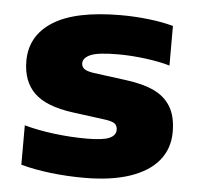

<svg xmlns="http://www.w3.org/2000/svg" viewBox="-45 -604 679 660"><g transform="rotate(5 294.0 -274.0)"><path d="M50 -15.5V-151.5Q97 -138.5 153.8 -131.5Q210.5 -124.5 266 -124.5Q321 -124.5 343.5 -134.2Q366 -144 366 -163.5Q366 -177.5 357.2 -184.5Q348.5 -191.5 324 -195L211 -210Q117.5 -222.5 76.8 -262.5Q36 -302.5 36 -372.5Q36 -460 113.2 -508.8Q190.5 -557.5 347.5 -557.5Q395 -557.5 444 -551.8Q493 -546 527.5 -536V-399.5Q491.5 -410 443 -416.2Q394.5 -422.5 349 -422.5Q279 -422.5 253.5 -411.2Q228 -400 228 -381.5Q228 -369.5 237.2 -362.2Q246.5 -355 270.5 -351.5L383.5 -336.5Q442 -329 480.2 -311Q518.5 -293 538.5 -259.5Q558.5 -226 558.5 -173Q558.5 -115.5 525 -74.5Q491.5 -33.5 426.8 -11.5Q362 10.5 269 10.5Q209 10.5 152.2 3.8Q95.5 -3 50 -15.5Z"/></g></svg>

Font: Encode Sans Expanded ExtraBold
Style: Regular
Weight: 800
Width: 7
Designer: Multiple Designers
Foundry: Impallari Type
Version: Version 2.000